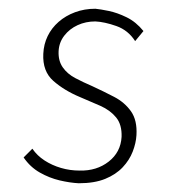

<svg xmlns="http://www.w3.org/2000/svg" viewBox="-20 -411 398 439"><path d="M160 8Q140 7 116.5 1.5Q93 -4 71 -16.5Q49 -29 34 -51L54 -71Q65 -55 82 -44Q99 -33 119.5 -27Q140 -21 162 -21Q201 -20 228.5 -41.5Q256 -63 258 -98Q259 -126 245.5 -142.5Q232 -159 209.5 -169Q187 -179 163 -189Q127 -204 102 -226Q77 -248 79 -288Q80 -310 89 -328.5Q98 -347 114 -361Q130 -375 151.5 -383Q173 -391 198 -391Q209 -390 228.5 -386Q248 -382 269.5 -371.5Q291 -361 308 -340L289 -317Q273 -342 246 -351.5Q219 -361 198 -362Q176 -362 157.5 -353.5Q139 -345 127 -329.5Q115 -314 114 -294Q113 -272 123.5 -257Q134 -242 152 -232.5Q170 -223 191 -214Q217 -202 241 -189.5Q265 -177 279.5 -156.5Q294 -136 292 -102Q291 -84 283.5 -64.5Q276 -45 260.5 -28.5Q245 -12 220.5 -2Q196 8 160 8Z"/></svg>

Font: Josefin Sans Thin ExtraLight
Style: Italic
Weight: 250
Italic angle: -7°
Version: Version 2.000